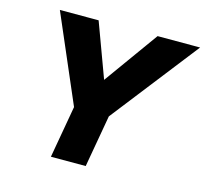

<svg xmlns="http://www.w3.org/2000/svg" viewBox="-98 -779 952 890"><g transform="rotate(15 378.0 -334.0)"><path d="M386 0 430 -250 756 -668H552L365 -408L269 -668H83L263 -250L219 0Z"/></g></svg>

Font: Celebes ExtraBold
Style: Italic
Weight: 800
Italic angle: -10°
Designer: Anugrah Pasau
Foundry: Lafontype
Version: Version 1.000